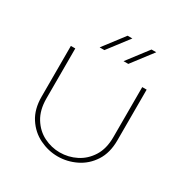

<svg xmlns="http://www.w3.org/2000/svg" viewBox="-164 -834 945 981"><g transform="rotate(30 308.5 -343.5)"><path d="M308 13Q253 13 201.5 -12Q150 -37 117.5 -87Q85 -137 85 -211V-510H111V-215Q111 -147 139.5 -101Q168 -55 213 -32.5Q258 -10 307 -10Q358 -10 403.5 -33Q449 -56 477.5 -101.5Q506 -147 506 -215V-510H532V-211Q532 -137 499.5 -87Q467 -37 415.5 -12Q364 13 308 13ZM357 -577 451 -700H479L385 -577ZM216 -577 310 -700H338L244 -577Z"/></g></svg>

Font: MuseoModerno Thin
Style: Regular
Weight: 100
Designer: Pablo Cosgaya, Héctor Gatti, Marcela Romero, and the Authors of The MuseoModerno Project.
Foundry: Omnibus-Type Team
Version: Version 1.003